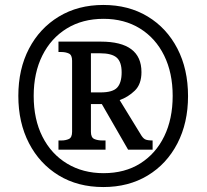

<svg xmlns="http://www.w3.org/2000/svg" viewBox="-20 -745 834 775"><path d="M397 10Q294 10 217 -37Q140 -84 97 -167Q54 -250 54 -358Q54 -466 97 -548.5Q140 -631 217.5 -678Q295 -725 397 -725Q499 -725 576 -678.5Q653 -632 696 -549Q739 -466 739 -357Q739 -249 696 -166Q653 -83 576 -36.5Q499 10 397 10ZM398 -46Q484 -46 546.5 -85.5Q609 -125 643 -195Q677 -265 677 -358Q677 -451 642.5 -521Q608 -591 545 -630Q482 -669 398 -669Q313 -669 249.5 -630Q186 -591 151 -521Q116 -451 116 -358Q116 -263 151.5 -193Q187 -123 251 -84.5Q315 -46 398 -46ZM216 -141V-178H228Q245 -178 258 -184Q271 -190 271 -213V-500Q271 -523 258 -529Q245 -535 228 -535H216V-577H387Q551 -577 551 -454Q551 -405 524 -379Q497 -353 463 -341L547 -204Q556 -188 565 -183Q574 -178 596 -178V-141H497L391 -325H347V-213Q347 -190 360.5 -184Q374 -178 393 -178H406V-141ZM386 -372Q435 -372 453 -391.5Q471 -411 471 -453Q471 -495 451 -512.5Q431 -530 383 -530H347V-372Z"/></svg>

Font: Noto Serif Lao SemiCondensed Black
Style: Regular
Weight: 900
Width: 4
Designer: Monotype Design Team
Foundry: Monotype Imaging Inc.
Version: Version 2.003; ttfautohint (v1.8.4.7-5d5b)